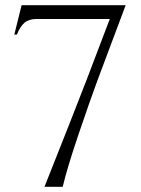

<svg xmlns="http://www.w3.org/2000/svg" viewBox="-20 -618 542 738"><path d="M120 -545Q91 -545 74 -530.5Q57 -516 45 -485H35L63 -598H463L355 -310Q325 -229 281.5 -100.5Q238 28 221 100Q221 100 151 100Q264 -184 314 -314L402 -545Z"/></svg>

Font: Cinzel Decorative
Style: Regular
Weight: 400
Designer: Natanael Gama
Version: Version 1.002;PS 001.002;hotconv 1.0.56;makeotf.lib2.0.21325